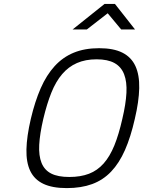

<svg xmlns="http://www.w3.org/2000/svg" viewBox="-20 -954 734 984"><path d="M335 -47Q393 -47 436 -63.5Q479 -80 511 -116Q543 -152 566 -208.5Q589 -265 607 -345Q625 -421 628 -478Q631 -535 616 -573.5Q601 -612 566.5 -631Q532 -650 475 -650Q418 -650 374.5 -631Q331 -612 298.5 -574Q266 -536 243 -478.5Q220 -421 202 -345Q184 -268 181 -212Q178 -156 193 -119Q208 -82 242.5 -64.5Q277 -47 335 -47ZM322 10Q248 10 202 -12Q156 -34 135 -78Q114 -122 115.5 -188.5Q117 -255 138 -345Q159 -434 188.5 -501.5Q218 -569 260 -615Q302 -661 358 -684Q414 -707 488 -707Q562 -707 607.5 -684Q653 -661 674 -615.5Q695 -570 693.5 -502Q692 -434 671 -345Q650 -252 620.5 -185Q591 -118 549.5 -74.5Q508 -31 452 -10.5Q396 10 322 10ZM516 -934H569L672 -803H601L532 -886L425 -803H352Z"/></svg>

Font: Panefresco 250wt
Style: Italic
Weight: 300
Version: Version 1.000